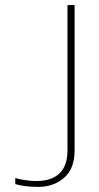

<svg xmlns="http://www.w3.org/2000/svg" viewBox="-20 -719 388 754"><path d="M129 15Q79 15 40 4V-20Q55 -15 79.5 -11.5Q104 -8 122 -8Q182 -8 213.5 -38Q245 -68 245 -128V-699H273V-128Q273 -57 232 -21Q191 15 129 15Z"/></svg>

Font: Prompt Thin
Style: Regular
Weight: 100
Designer: Katatrad Team
Foundry: CadsonDemak
Version: Version 1.030